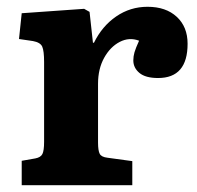

<svg xmlns="http://www.w3.org/2000/svg" viewBox="-20 -546 582 566"><path d="M44 0V-72L84 -79Q100 -82 105 -92Q110 -102 110 -128V-363Q110 -396 104.5 -408.5Q99 -421 77 -425L36 -431L44 -507L228 -520L244 -511L254 -420H257Q281 -469 322.5 -497.5Q364 -526 415 -526Q469 -526 501 -496.5Q533 -467 533 -417Q533 -316 446 -316Q409 -316 391 -331Q373 -346 373 -368Q373 -380 376.5 -392Q380 -404 390 -426Q361 -437 333 -422.5Q305 -408 287 -375.5Q269 -343 269 -299V-126Q269 -102 274 -92.5Q279 -83 297 -81L370 -71V0Z"/></svg>

Font: Literata
Style: Bold
Weight: 700
Designer: Latin by Veronika Burian and Jose Scaglione. Greek by Irene Vlachou. Cyrillic by Vera Evstafieva.
Foundry: TypeTogether
Version: Version 3.103; ttfautohint (v1.8.4.7-5d5b);gftools[0.9.29]